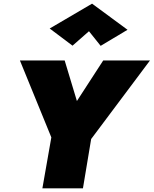

<svg xmlns="http://www.w3.org/2000/svg" viewBox="-20 -1031 841 1051"><path d="M545 -700 401 -478 334 -700H89L261 -279L212 0H434L479 -270L801 -700ZM467 -860 531 -780 678 -868 484 -1011 252 -875 377 -781Z"/></svg>

Font: Jost Black
Style: Italic
Weight: 900
Italic angle: -5°
Version: Version 3.710